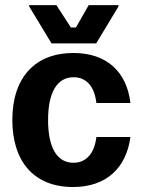

<svg xmlns="http://www.w3.org/2000/svg" viewBox="-20 -720 557 752"><path d="M181.7 -550H356.7L444.2 -695V-700H327.5L277.5 -612.5H257.5L200.8 -700H94.2V-695ZM265.8 12.5C398.3 12.5 475 -64.2 490.8 -183.3H357.5C350 -119.2 317.5 -82.5 267.5 -82.5C203.3 -82.5 168.3 -141.7 168.3 -250C168.3 -357.5 203.3 -417.5 268.3 -417.5C317.5 -417.5 350 -382.5 357.5 -316.7H490.8C476.7 -437.5 399.2 -512.5 267.5 -512.5C120.8 -512.5 28.3 -420 28.3 -250C28.3 -89.2 111.7 12.5 265.8 12.5Z"/></svg>

Font: Familjen Grotesk GF
Style: Bold
Weight: 700
Designer: Anders Wikstroem, Jonas Baeckman, Matilda Gysing, Kristian Moeller
Foundry: Familjen STHLM AB
Version: Version 2.000; Beta; Release 4; Build 6